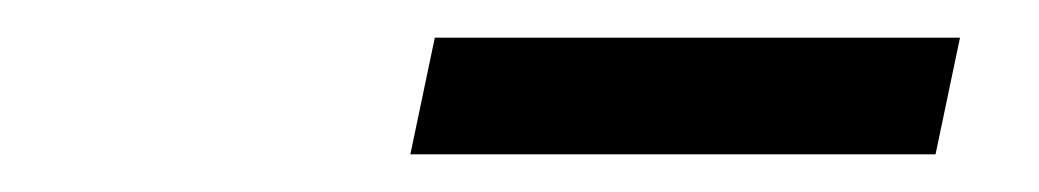

<svg xmlns="http://www.w3.org/2000/svg" viewBox="-20 -696 552 102"><path d="M490 -676 477 -614H198L211 -676Z"/></svg>

Font: Rosa Sans
Style: Italic
Weight: 400
Italic angle: -12°
Designer: Pentagram / MCKL
Foundry: Pentagram / MCKL
Version: Version 1.005;September 16, 2019;FontCreator 11.5.0.2425 64-